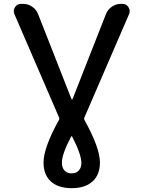

<svg xmlns="http://www.w3.org/2000/svg" viewBox="-20 -774 743 1001"><path d="M207 73.2Q207 -3.9 287.1 -148.4Q291 -154.3 288.1 -161.1L54.7 -701.2Q51.8 -709 51.8 -716.8Q51.8 -726.6 58.6 -737.3Q69.3 -753.9 89.8 -753.9H99.6Q126 -753.9 147.5 -739.3Q168.9 -724.6 178.7 -700.2L352.5 -257.8Q353.5 -255.9 355.5 -255.9Q357.4 -255.9 358.4 -257.8L532.2 -700.2Q542 -724.6 563.5 -739.3Q585 -753.9 611.3 -753.9H618.2Q638.7 -753.9 649.4 -737.3Q656.2 -726.6 656.2 -716.8Q656.2 -709 653.3 -701.2L419.9 -161.1Q417 -154.3 420.9 -147.5Q501 -2.9 501 73.2Q501 136.7 462.4 171.9Q423.8 207 354 207Q284.2 207 245.6 172.4Q207 137.7 207 73.2ZM356.4 -61.5Q355.5 -63.5 353.5 -63.5Q351.6 -63.5 350.6 -61.5Q302.7 29.3 302.7 74.2Q302.7 100.6 316.4 115.2Q330.1 129.9 353.5 129.9Q377 129.9 390.6 115.2Q404.3 100.6 404.3 74.2Q403.3 29.3 356.4 -61.5Z"/></svg>

Font: Gen Jyuu Gothic Medium
Style: Regular
Weight: 500
Designer: [Source Han Sans]
Ryoko NISHIZUKA  (kana & ideographs); Paul D. Hunt (Latin, Greek & Cyrillic); Wenlong ZHANG  (bopomofo
Version: Version 1.002.20150607